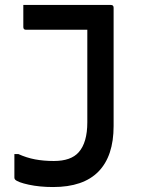

<svg xmlns="http://www.w3.org/2000/svg" viewBox="-20 -554 640 774"><path d="M427 -534Q438 -534 438 -523V-46Q438 75 377 137.5Q316 200 194 200Q140 200 96 190.5Q52 181 41 170Q38 167 38 162V67H54Q87 82 121.5 88.5Q156 95 197 95Q266 95 297 60Q332 21 332 -61V-434H85Q74 -434 74 -445V-534Z"/></svg>

Font: Recursive Mn Lnr St Med
Style: Regular
Weight: 500
Monospace: yes
Version: Version 1.079;hotconv 1.0.112;makeotfexe 2.5.65598; ttfautoh